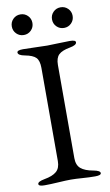

<svg xmlns="http://www.w3.org/2000/svg" viewBox="-92 -865 524 917"><g transform="rotate(-10 170.0 -407.0)"><path d="M39.5 -804.5Q54 -819 75 -819Q96 -819 110.5 -804.5Q125 -790 125 -769Q125 -748 110.5 -733.5Q96 -719 75 -719Q54 -719 39.5 -733.5Q25 -748 25 -769Q25 -790 39.5 -804.5ZM234.5 -804.5Q249 -819 270 -819Q291 -819 305.5 -804.5Q320 -790 320 -769Q320 -748 305.5 -733.5Q291 -719 270 -719Q249 -719 234.5 -733.5Q220 -748 220 -769Q220 -790 234.5 -804.5ZM130 -550Q130 -585 115.5 -600Q101 -615 63 -622Q30 -628 30 -642Q30 -653 59 -653Q87 -653 120.5 -651.5Q154 -650 176 -650Q196 -650 226.5 -651.5Q257 -653 285 -653Q314 -653 314 -642Q314 -628 281 -622Q242 -615 226 -599.5Q210 -584 210 -550V-98Q210 -64 229.5 -47.5Q249 -31 289 -24Q322 -18 322 -6Q322 5 293 5Q265 5 231.5 2.5Q198 0 176 0Q152 0 114 2.5Q76 5 48 5Q19 5 19 -6Q19 -18 52 -24Q92 -31 111 -47.5Q130 -64 130 -98Z"/></g></svg>

Font: EB Garamond SC 12
Style: Regular
Weight: 400
Version: Version 0.016 ; ttfautohint (v0.97) -l 8 -r 50 -G 200 -x 0 -